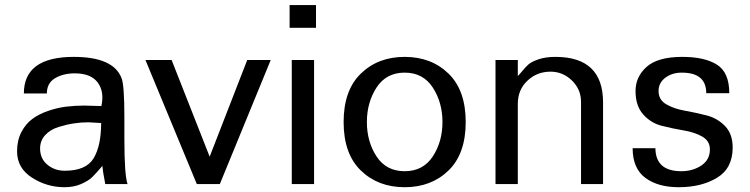

<svg xmlns="http://www.w3.org/2000/svg" viewBox="-20 -742 3023 774"><path d="M494.1 0C485.7 -24.7 481.4 -85.6 481.4 -182.6V-269.5C481.4 -356.8 477.5 -409.5 469.7 -427.7C447.6 -484.4 383.5 -512.7 277.3 -512.7C143.2 -512.7 76.2 -463.5 76.2 -365.2H168.9C168.9 -393.2 180 -413.7 202.1 -426.8C224.3 -439.8 250.7 -446.3 281.2 -446.3C324.9 -446.3 355.8 -433.9 374 -409.2C392.3 -384.4 397.1 -352.9 388.7 -314.5C380.9 -314.5 369.5 -314.8 354.5 -315.4C339.5 -316.1 328.1 -316.4 320.3 -316.4C294.3 -316.4 269.5 -314.9 246.1 -312C222.7 -309.1 198.6 -303.4 173.8 -294.9C149.1 -286.5 127.8 -275.6 109.9 -262.2C92 -248.9 77.3 -231.1 65.9 -209C54.5 -186.8 48.8 -161.1 48.8 -131.8C48.8 -86.9 68.8 -51.6 108.9 -25.9C148.9 -0.2 192.7 12.7 240.2 12.7C265 12.7 287.1 8.5 306.6 0C326.2 -8.5 341.1 -17.7 351.6 -27.8C362 -37.9 375.7 -53.1 392.6 -73.2C393.2 -62.2 397.1 -37.8 404.3 0ZM387.7 -246.1C387.7 -184.9 377.6 -137.5 357.4 -104C337.2 -70.5 298.5 -53.7 241.2 -53.7C213.9 -53.7 190.4 -61.8 170.9 -78.1C151.4 -94.4 141.6 -116.2 141.6 -143.6C141.6 -164.4 148.4 -182.3 162.1 -197.3C175.8 -212.2 193.7 -223.1 215.8 -230C238 -236.8 258.8 -241.7 278.3 -244.6C297.9 -247.6 317.1 -249 335.9 -249C337.2 -249 354.5 -248 387.7 -246.1Z M1071.3 -500H976.6L825.2 -110.4L671.9 -500H566.4L773.4 0H866.2Z M1253.9 -629.9V-721.7H1147.5V-629.9ZM1246.1 0V-500H1156.2V0Z M1857.4 -250C1857.4 -335.3 1834.3 -400.4 1788.1 -445.3C1741.9 -490.2 1682.9 -512.7 1611.3 -512.7C1539.7 -512.7 1480.8 -490.2 1434.6 -445.3C1388.3 -400.4 1365.2 -335.3 1365.2 -250C1365.2 -164.7 1388.3 -99.6 1434.6 -54.7C1480.8 -9.8 1539.7 12.7 1611.3 12.7C1682.9 12.7 1741.9 -9.8 1788.1 -54.7C1834.3 -99.6 1857.4 -164.7 1857.4 -250ZM1763.7 -250C1763.7 -197.3 1750.7 -151 1724.6 -111.3C1698.6 -71.6 1660.8 -51.8 1611.3 -51.8C1561.8 -51.8 1524.1 -71.6 1498 -111.3C1472 -151 1459 -197.3 1459 -250C1459 -302.7 1472 -349.1 1498 -389.2C1524.1 -429.2 1561.8 -449.2 1611.3 -449.2C1660.8 -449.2 1698.6 -429.2 1724.6 -389.2C1750.7 -349.1 1763.7 -302.7 1763.7 -250Z M2411.1 0V-329.1C2411.1 -451.5 2347 -512.7 2218.8 -512.7C2192.7 -512.7 2170.1 -509.4 2150.9 -502.9C2131.7 -496.4 2118 -489.4 2109.9 -481.9C2101.7 -474.4 2093.4 -465.5 2085 -455.1C2076.5 -444.7 2070.6 -438.2 2067.4 -435.5V-500H1977.5V0H2067.4V-323.2C2067.4 -361 2080.2 -392.1 2106 -416.5C2131.7 -440.9 2162.8 -453.1 2199.2 -453.1C2232.4 -453.1 2261.2 -441.2 2285.6 -417.5C2310.1 -393.7 2322.3 -364.9 2322.3 -331.1V0Z M2933.6 -147.5C2933.6 -183.9 2923.3 -212.7 2902.8 -233.9C2882.3 -255 2857.4 -269.4 2828.1 -276.9C2798.8 -284.3 2769.5 -290.7 2740.2 -295.9C2710.9 -301.1 2686 -309.7 2665.5 -321.8C2645 -333.8 2634.8 -351.6 2634.8 -375C2634.8 -397.1 2643.9 -415 2662.1 -428.7C2680.3 -442.4 2702.5 -449.2 2728.5 -449.2C2794.3 -449.2 2827.1 -421.5 2827.1 -366.2H2919.9C2919.9 -422.2 2903.3 -460.6 2870.1 -481.4C2836.9 -502.3 2790.4 -512.7 2730.5 -512.7C2664.7 -512.7 2616.9 -499.3 2586.9 -472.7C2557 -446 2542 -413.4 2542 -375C2542 -335.3 2552.2 -303.9 2572.8 -280.8C2593.3 -257.6 2618.2 -242.4 2647.5 -234.9C2676.8 -227.4 2706.2 -221.2 2735.8 -216.3C2765.5 -211.4 2790.5 -203.1 2811 -191.4C2831.5 -179.7 2841.8 -162.4 2841.8 -139.6C2841.8 -111.7 2830.2 -90 2807.1 -74.7C2784 -59.4 2757.2 -51.8 2726.6 -51.8C2657.6 -51.8 2622.7 -82.7 2622.1 -144.5H2530.3C2530.3 -90.5 2547.2 -50.8 2581.1 -25.4C2614.9 0 2659.8 12.7 2715.8 12.7C2777 12.7 2828.6 0 2870.6 -25.4C2912.6 -50.8 2933.6 -91.5 2933.6 -147.5Z"/></svg>

Font: FreeUniversal
Style: Regular
Weight: 400
Version: Version 1.001